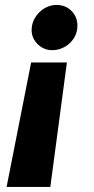

<svg xmlns="http://www.w3.org/2000/svg" viewBox="-20 -574 380 778"><path d="M106.2 -321H251.1L183.9 183.6H6.7ZM108.7 -461.6Q110.4 -480.5 119.3 -497.2Q128.2 -513.8 141.7 -526.5Q155.2 -539.1 172.6 -546.5Q190 -554 208.8 -554Q247.5 -554 272 -527.3Q296.5 -500.7 293.3 -461.6Q291.9 -442.5 283 -425.8Q274.1 -409.1 260.3 -396.8Q246.4 -384.6 228.7 -377.7Q210.9 -370.7 191.8 -370.7Q155.5 -370.7 130.3 -397.4Q104.8 -424.4 108.7 -461.6Z"/></svg>

Font: Inter P Extra Bold
Style: Italic
Weight: 800
Italic angle: 9.39999°
Designer: Rasmus Andersson
Foundry: rsms
Version: Version 3.018;git-588b23468